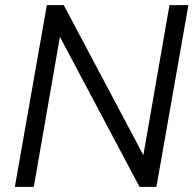

<svg xmlns="http://www.w3.org/2000/svg" viewBox="-20 -730 757 750"><path d="M642 -710H716L591 0H525L214 -586L112 0H38L163 -710H229L540 -124Z"/></svg>

Font: Livvic
Style: Italic
Weight: 400
Italic angle: -10°
Designer: Jacques Le Bailly, Baron von Fonthausen
Version: Version 1.001; ttfautohint (v1.8.2)